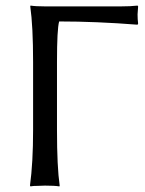

<svg xmlns="http://www.w3.org/2000/svg" viewBox="-20 -668 521 691"><path d="M185.1 -444.8V-200.2Q185.1 -66.4 194.8 0L193.8 2.9Q177.2 0 142.1 0Q127 0 113.8 1Q100.6 1 95.2 2L89.8 2.9L87.9 0Q99.1 -82 99.1 -200.2V-444.8Q99.1 -573.7 88.9 -645L89.8 -647.9Q107.9 -645 142.1 -645H415Q451.2 -645 475.1 -647.9L477.1 -645Q475.1 -616.7 475.1 -616.2Q475.1 -598.6 477.1 -583L475.1 -579.1Q326.2 -590.8 192.9 -590.8Q185.1 -563.5 185.1 -444.8Z"/></svg>

Font: Linux Biolinum
Style: Regular
Weight: 400
Designer: Philipp H. Poll
Foundry: Philipp H. Poll
Version: Version 0.6.4